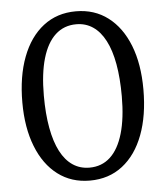

<svg xmlns="http://www.w3.org/2000/svg" viewBox="-51 -738 686 794"><g transform="rotate(-5 292.0 -341.0)"><path d="M293.5 -43.5Q344.5 -43.5 379.8 -76Q415 -108.5 433.5 -171.8Q452 -235 452 -326Q452 -401.5 441.5 -460Q431 -518.5 410.2 -558.2Q389.5 -598 359.2 -618.5Q329 -639 290 -639Q239 -639 203.5 -606.5Q168 -574 149.5 -511Q131 -448 131 -356.5Q131 -280.5 141.8 -222Q152.5 -163.5 173.2 -123.8Q194 -84 224.2 -63.8Q254.5 -43.5 293.5 -43.5ZM293 -692.5Q370 -692.5 426.2 -649.8Q482.5 -607 513 -529.5Q543.5 -452 543.5 -346.5Q543.5 -238 513.2 -158Q483 -78 426.2 -34Q369.5 10 290.5 10Q214 10 157.8 -32.5Q101.5 -75 70.8 -153Q40 -231 40 -336Q40 -444 70.5 -524.2Q101 -604.5 157.8 -648.5Q214.5 -692.5 293 -692.5Z"/></g></svg>

Font: Newsreader
Style: Regular
Weight: 400
Designer: Hugues Gentile
Foundry: Production Type
Version: Version 1.003